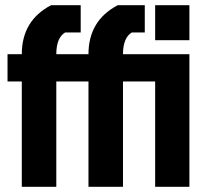

<svg xmlns="http://www.w3.org/2000/svg" viewBox="-20 -720 793 740"><path d="M434 -700H538V-595H488Q454 -574 454 -511H710V0H578V-406H454V0H321V-406H197V0H64V-406H9V-511H64Q64 -641 177 -700H291V-595H231Q197 -574 197 -511H321Q321 -641 434 -700ZM578 -700H710V-565H578Z"/></svg>

Font: Jockey One
Style: Regular
Weight: 400
Designer: TypeTogether
Foundry: TypeTogether
Version: Version 1.002